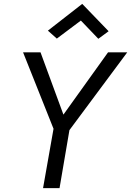

<svg xmlns="http://www.w3.org/2000/svg" viewBox="-20 -970 676 990"><path d="M397 -864 273 -771 227 -812 404 -950 540 -809 487 -770ZM537 -700H636L338 -299L287 0H202L256 -306L99 -700H189L307 -379Z"/></svg>

Font: Jost*
Style: Italic
Weight: 400
Italic angle: -10°
Version: Version 3.7